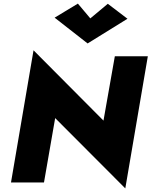

<svg xmlns="http://www.w3.org/2000/svg" viewBox="-20 -1012 840 1065"><path d="M481 -910 578 -991 687 -908 466 -771 283 -914 412 -992ZM617 -700H800L675 33L286 -357L224 0H41L166 -733L554 -343Z"/></svg>

Font: Jost* Heavy
Style: Italic
Weight: 800
Italic angle: -10°
Version: Version 3.7